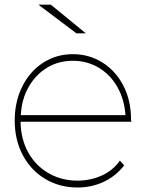

<svg xmlns="http://www.w3.org/2000/svg" viewBox="-20 -817 638 840"><path d="M147.8 -796.7H202.2L355.6 -671.1H314.4ZM554.4 -284.4H70Q71.1 -208.9 103.3 -150.6Q135.6 -92.2 192.2 -59.4Q248.9 -26.7 318.9 -26.7Q375.6 -26.7 425 -48.9Q474.4 -71.1 504.4 -114.4L523.3 -93.3Q485.6 -45.6 432.8 -21.1Q380 3.3 318.9 3.3Q241.1 3.3 178.3 -33.9Q115.6 -71.1 80 -137.8Q44.4 -204.4 44.4 -288.9Q44.4 -373.3 77.8 -439.4Q111.1 -505.6 168.9 -542.8Q226.7 -580 298.9 -580Q370 -580 428.3 -543.3Q486.7 -506.7 520 -441.7Q553.3 -376.7 553.3 -294.4ZM71.1 -313.3H528.9Q524.4 -381.1 493.9 -435.6Q463.3 -490 412.2 -520.6Q361.1 -551.1 298.9 -551.1Q235.6 -551.1 185.6 -520.6Q135.6 -490 105 -436.1Q74.4 -382.2 71.1 -313.3Z"/></svg>

Font: Paperlogy 1 Thin
Style: Regular
Weight: 250
Designer: redesigned by Lee Juim, glyphs from Gmarket Sans & Montserrat
Foundry: PT&
Version: Version 1.001